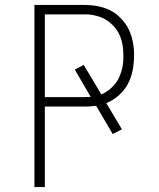

<svg xmlns="http://www.w3.org/2000/svg" viewBox="-20 -755 640 775"><path d="M119 0V-735H320Q336 -735 351.5 -733.5Q367 -732 382 -728.5Q397 -725 412 -719Q427 -713 440 -704.5Q453 -696 464 -685Q475 -674 484.5 -661.5Q494 -649 500.5 -634.5Q507 -620 511.5 -605Q516 -590 518.5 -572Q521 -554 521 -544V-530Q521 -501 515.5 -471.5Q510 -442 496 -416Q482 -390 459.5 -370Q437 -350 409 -339L472 -233L435 -214L368 -328Q357 -327 348.5 -326Q340 -325 334 -325H161V0ZM161 -363H320Q327 -363 333.5 -363.5Q340 -364 346 -364L282 -474L318 -493L389 -374Q399 -378 408.5 -384Q418 -390 426.5 -397.5Q435 -405 442.5 -414Q450 -423 455.5 -432.5Q461 -442 465 -452.5Q469 -463 472 -474Q475 -485 476.5 -498Q478 -511 478 -519V-530Q478 -543 477 -555Q476 -567 473.5 -579.5Q471 -592 466.5 -604Q462 -616 456 -626.5Q450 -637 441.5 -646.5Q433 -656 423.5 -664Q414 -672 403 -678Q392 -684 380 -688Q368 -692 353.5 -694.5Q339 -697 331 -697H161Z"/></svg>

Font: Iosevka Aile Extralight
Style: Regular
Weight: 200
Designer: Belleve Invis
Foundry: Belleve Invis
Version: Version 31.1.0; ttfautohint (v1.8.4)